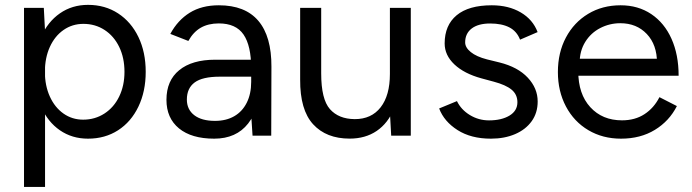

<svg xmlns="http://www.w3.org/2000/svg" viewBox="-20 -547 2788 774"><path d="M76.8 -515.4H156.6L161.6 -421V206.6H76.8ZM118.6 -257.4Q118.6 -337.2 145.5 -398.1Q172.4 -459 221.5 -493.2Q270.6 -527.4 334.8 -527.4Q403.4 -527.4 456 -493.1Q508.6 -458.8 538 -397.8Q567.4 -336.8 567.4 -257.4Q567.4 -178.6 538 -117.2Q508.6 -55.8 456 -21.9Q403.4 12 334.8 12Q270.6 12 221.5 -21.8Q172.4 -55.6 145.5 -117Q118.6 -178.4 118.6 -257.4ZM481.8 -257.4Q481.8 -313.8 460.6 -357.7Q439.4 -401.6 401.6 -426.2Q363.8 -450.8 316.2 -450.8Q271.6 -450.8 236.2 -426.2Q200.8 -401.6 180.9 -357.7Q161 -313.8 161 -257.4Q161 -201.8 180.9 -157.9Q200.8 -114 235.8 -89.3Q270.8 -64.6 315.2 -64.6Q362.8 -64.6 401 -89.3Q439.2 -114 460.5 -157.9Q481.8 -201.8 481.8 -257.4Z M992.6 -84.4V-271.1Q992.6 -362.7 961.8 -407.7Q931 -452.6 862.2 -452.6Q819.8 -452.6 789.6 -435.4Q759.4 -418.1 739.3 -381.9L666.6 -410.3Q696.4 -465.6 744.8 -495.7Q793.3 -525.7 862.2 -525.7Q968.4 -525.7 1021.6 -462.9Q1074.8 -400 1074.2 -277.7L1073.4 0H998.1ZM651 -144.6Q651 -222.2 702.6 -264.2Q754.1 -306.3 847.8 -306.3H995V-237.9H866.3Q796.1 -237.9 764.7 -214.6Q733.3 -191.3 733.3 -145.7Q733.3 -105.7 763 -82.7Q792.8 -59.7 846.8 -59.7Q891.6 -59.7 924.2 -78.5Q956.8 -97.2 974.7 -132.9Q992.6 -168.6 992.6 -217H1028.2Q1028.2 -110.3 980.3 -49.1Q932.3 12 843.6 12Q752.2 12 701.6 -29.4Q651 -70.9 651 -144.6Z M1551.8 -94.4V-515.4H1636V0H1557ZM1410 -66.8Q1477.2 -66.6 1514.5 -114.5Q1551.8 -162.4 1551.8 -248.8H1592Q1592 -166.8 1568.1 -108.5Q1544.2 -50.2 1498.6 -19.2Q1453 11.8 1389.6 11.8Q1295.2 11.8 1242.2 -46.1Q1189.2 -104 1190 -226.4V-251.4H1274.8Q1274.8 -146.8 1310.1 -107Q1345.4 -67.2 1410 -66.8ZM1190 -515.4H1274.8V-251.4H1190Z M1750.3 -109.8 1822.1 -139.4Q1838.8 -104.8 1874.2 -83.2Q1909.6 -61.7 1951.3 -61.7Q2001.6 -61.7 2033.7 -80.9Q2065.8 -100.2 2065.8 -134.8Q2065.8 -166.2 2042.3 -185.6Q2018.8 -204.9 1970.6 -217.7L1921 -231.1Q1851.2 -250.1 1811.8 -287.3Q1772.5 -324.4 1772.5 -371.9Q1772.5 -445.3 1820.9 -485.5Q1869.3 -525.7 1962.5 -525.7Q2030.3 -525.7 2079.3 -496.9Q2128.3 -468.1 2147.2 -417.6L2076.5 -387.1Q2063.3 -421.3 2033 -436.8Q2002.8 -452.3 1956 -452.3Q1908.1 -452.3 1881.6 -432.2Q1855.2 -412 1855.2 -376.1Q1855.2 -355.4 1877.8 -337.1Q1900.3 -318.7 1943.2 -307.6L1993.7 -295.2Q2067.5 -276.8 2107.5 -234Q2147.5 -191.3 2147.5 -137.8Q2147.5 -92.1 2123.3 -58.3Q2099.1 -24.6 2056.4 -6.3Q2013.6 12 1959.2 12Q1878.7 12 1824.4 -22.7Q1770.1 -57.3 1750.3 -109.8Z M2229 -256.5Q2229 -334.7 2261.3 -395.6Q2293.6 -456.6 2350.9 -491.1Q2408.2 -525.7 2481.8 -525.7Q2552.4 -525.7 2605.4 -490.2Q2658.3 -454.7 2687 -390.6Q2715.7 -326.5 2715.7 -241.7H2290.4L2311.1 -259.5Q2311.1 -167.9 2359.7 -114.9Q2408.3 -61.9 2487.3 -61.9Q2540.1 -61.9 2578.1 -86.8Q2616.2 -111.6 2638.4 -155.3L2708.7 -119.4Q2677.9 -58.7 2619.8 -23.4Q2561.8 12 2483.4 12Q2409.7 12 2351.9 -22.2Q2294 -56.4 2261.5 -117.7Q2229 -179.1 2229 -256.5ZM2294.6 -310.1H2650.4L2628.6 -293.1Q2628.6 -366.6 2587.4 -410Q2546.2 -453.4 2480.7 -453.4Q2437.6 -453.4 2399.7 -433.9Q2361.8 -414.4 2339.2 -377.9Q2316.7 -341.5 2316.7 -293.8Z"/></svg>

Font: 寒蝉端黑体 Light
Style: Regular
Weight: 300
Designer: ChillDuanSans {Warren2060}; 
Source Han Sans {Ryoko NISHIZUKA 西塚涼子 (kana, bopomofo & ideographs); Paul D. Hunt (Latin, G
Foundry: ChillType&Adobe
Version: Version 1.300;Glyphs 3.3 (3306)